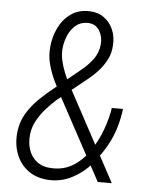

<svg xmlns="http://www.w3.org/2000/svg" viewBox="-53 -765 627 818"><g transform="rotate(5 261.0 -356.0)"><path d="M177.7 -383.8 282.7 -469.7Q311 -492.2 332.3 -520.5Q353.5 -548.8 356.9 -585.9Q359.9 -617.2 343.8 -644Q327.6 -670.9 293 -671.4Q262.7 -671.4 242.2 -653.8Q221.7 -636.2 210.4 -609.9Q199.2 -583.5 196.3 -557.6Q193.4 -530.3 199.2 -503.7Q205.1 -477.1 215.3 -451.9Q225.6 -426.8 238.3 -402.8L455.1 0H395L210.4 -341.8Q192.9 -375 176 -409.2Q159.2 -443.4 149.4 -479.7Q139.6 -516.1 143.1 -554.7Q146.5 -597.7 164.8 -636.2Q183.1 -674.8 216.3 -699Q249.5 -723.1 296.9 -721.7Q334 -720.7 360.1 -701.4Q386.2 -682.1 398.9 -651.4Q411.6 -620.6 408.7 -584.5Q407.2 -552.2 393.3 -524.9Q379.4 -497.6 358.4 -474.4Q337.4 -451.2 312.5 -431.6L188 -331.1Q166 -311.5 145 -287.6Q124 -263.7 108.9 -236.1Q93.8 -208.5 90.3 -178.2Q85.9 -141.6 96.2 -111.1Q106.4 -80.6 131.1 -61.5Q155.8 -42.5 194.8 -41.5Q247.6 -39.6 288.3 -65.9Q329.1 -92.3 357.4 -135.5Q385.7 -178.7 403.3 -227.5Q420.9 -276.4 427.2 -319.3H475.1Q469.7 -276.4 457.8 -237.1Q445.8 -197.8 426 -162.1Q406.2 -126.5 379.4 -92.8Q376.5 -88.4 373.8 -85.2Q371.1 -82 368.2 -78.1Q335.9 -39.6 289.6 -14.4Q243.2 10.7 191.9 9.8Q138.2 8.3 101.6 -16.8Q64.9 -42 47.6 -84Q30.3 -126 34.7 -177.7Q38.6 -223.1 60.1 -259.8Q81.5 -296.4 112.8 -326.9Q144 -357.4 177.7 -383.8Z"/></g></svg>

Font: Roboto Condensed Light
Style: Italic
Weight: 300
Italic angle: -12°
Designer: Christian Robertson
Foundry: Google
Version: Version 3.0; 2020